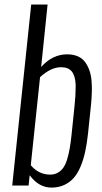

<svg xmlns="http://www.w3.org/2000/svg" viewBox="-20 -830 456 859"><path d="M210 9.3Q153.8 9.3 112.8 -45.9L107.9 0H34.7L119.6 -809.6H192.9L164.1 -530.3Q214.8 -586.9 280.3 -586.9Q307.6 -586.9 327.9 -578.1Q348.1 -569.3 360.4 -552.7Q372.6 -536.1 379.9 -515.6Q387.2 -495.1 389.6 -467.8Q391.1 -446.8 391.1 -427.2Q391.1 -420.4 390.6 -414.1Q390.1 -388.2 386.7 -356.4L374 -234.4Q369.1 -188.5 361.3 -152.3Q353.5 -116.2 340.6 -85.2Q327.6 -54.2 309.8 -33.9Q292 -13.7 266.8 -2.2Q241.7 9.3 210 9.3ZM204.1 -48.8Q223.6 -48.8 238 -56.9Q252.4 -64.9 262.7 -78.9Q272.9 -92.8 280.3 -116.7Q287.6 -140.6 292.2 -167.7Q296.9 -194.8 300.8 -233.4L313.5 -356.4Q318.4 -403.3 318.4 -438Q318.4 -444.8 318.4 -451.7Q316.9 -490.2 301.5 -509.8Q286.1 -529.3 253.4 -529.3Q208 -529.3 159.2 -484.9L117.7 -90.8Q153.3 -48.8 204.1 -48.8Z"/></svg>

Font: Oswald
Style: Light
Weight: 300
Designer: Vernon Adams
Foundry: Vernon Adams
Version: 3.0; ttfautohint (v0.95.6-bc232) -l 8 -r 50 -G 200 -x 0 -w "